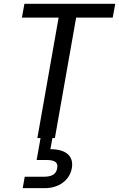

<svg xmlns="http://www.w3.org/2000/svg" viewBox="-20 -717 618 997"><path d="M93.8 -625.6H284.4L174 0H265L375.4 -625.6H565.3L578.4 -697.2H106.8ZM253.4 -7H191.8L170.3 113.8H220.9C263.8 113.8 283 125.9 277 156.7C271.5 188.9 248.3 200.8 205.5 200.8H108.5L97.9 260H213C283.8 260 341.6 220.3 352.9 156.7C364.9 91.3 318.1 56.8 241.7 58Z"/></svg>

Font: Poppins Devanagari Thin
Style: Italic
Weight: 100
Italic angle: -10°
Designer: Ninad Kale (Devanagari), Jonny Pinhorn (Latin)
Foundry: Indian Type Foundry
Version: 4.005